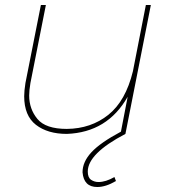

<svg xmlns="http://www.w3.org/2000/svg" viewBox="-20 -537 686 770"><path d="M370 213Q316 213 311 154Q311 112 346.8 73.5Q382.5 35 465 -9L492 -149Q411 -6 248 0Q171 0 124 -36.5Q77 -73 77 -151Q77 -172 82 -204L144 -517H164L102 -204Q97 -174 97 -154Q97 -100 130 -60Q163 -20 248 -20Q345 -21 414.5 -76.5Q484 -132 513 -251L565 -517H585L483 0Q332 79 332 151Q332 175 345.2 184Q358.5 193 375 193Q404 193 439 173L445 189Q404 213 370 213Z"/></svg>

Font: Argentum Sans Thin
Style: Italic
Weight: 100
Italic angle: -11°
Designer: Julieta Ulanovsky (font), Cristiano Sobral (main changes and remaster)
Foundry: Julieta Ulanovsky (font), Cristiano Sobral (main changes and remaster)
Version: Version 2.007;June 15, 2022;FontCreator 14.0.0.2814 64-bit; 